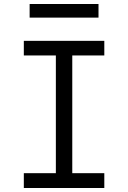

<svg xmlns="http://www.w3.org/2000/svg" viewBox="-20 -939 640 959"><path d="M99 0V-74H259V-662H99V-735H501V-662H341V-74H501V0ZM472 -851H128V-919H472Z"/></svg>

Font: Nova
Style: Regular
Weight: 400
Monospace: yes
Designer: Belleve Invis
Foundry: Belleve Invis
Version: Version 24.1.4; ttfautohint (v1.8.4)